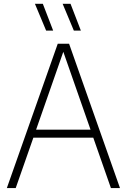

<svg xmlns="http://www.w3.org/2000/svg" viewBox="-20 -964 650 984"><path d="M15 0 276 -740H334L595 0H548.5L458 -258.5H151L60.5 0ZM165 -299.5H444L304.5 -698.5ZM358.5 -807 301 -944.5H341.5L394.5 -807ZM216.5 -807 159 -944.5H199.5L252.5 -807Z"/></svg>

Font: Encode Sans Semi Condensed ExtraLight
Style: Regular
Weight: 200
Width: 4
Designer: Multiple Designers
Foundry: Impallari Type
Version: Version 3.000; ttfautohint (v1.8.3) -l 8 -r 50 -G 200 -x 14 